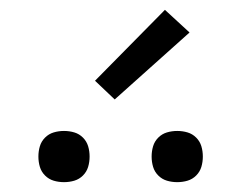

<svg xmlns="http://www.w3.org/2000/svg" viewBox="-20 -988 490 390"><path d="M340 -618Q329 -618 319 -621Q309 -624 301.5 -631.5Q294 -639 291 -649Q288 -659 288 -670Q288 -681 291 -691Q294 -701 301.5 -708.5Q309 -716 319 -719Q329 -722 340 -722Q351 -722 361 -719Q371 -716 378.5 -708.5Q386 -701 389 -691Q392 -681 392 -670Q392 -659 389 -649Q386 -639 378.5 -631.5Q371 -624 361 -621Q351 -618 340 -618ZM110 -618Q99 -618 89 -621Q79 -624 71.5 -631.5Q64 -639 61 -649Q58 -659 58 -670Q58 -681 61 -691Q64 -701 71.5 -708.5Q79 -716 89 -719Q99 -722 110 -722Q121 -722 131 -719Q141 -716 148.5 -708.5Q156 -701 159 -691Q162 -681 162 -670Q162 -659 159 -649Q156 -639 148.5 -631.5Q141 -624 131 -621Q121 -618 110 -618ZM213 -786 173 -824 315 -968 365 -922Z"/></svg>

Font: Iosevka Aile Custom Light
Style: Regular
Weight: 300
Designer: Belleve Invis
Foundry: Belleve Invis
Version: Version 17.0.2; ttfautohint (v1.8.3)